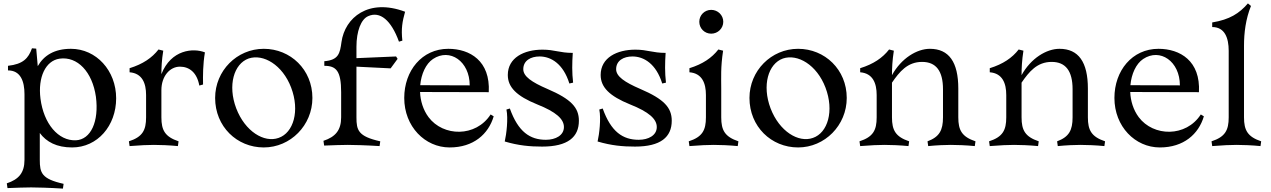

<svg xmlns="http://www.w3.org/2000/svg" viewBox="-20 -852 7476 1129"><path d="M20 226 24 254C75 252 131 250 163 250C195 250 271 252 350 257L354 229C224 200 214 164 214 88V-70C253 -17 314 15 404 15C553 15 663 -112 663 -274C663 -437 546 -565 397 -565C300 -565 238 -526 202 -463L193 -566L168 -568C147 -509 116 -475 27 -465V-438C101 -438 124 -374 124 -298V88C124 164 90 203 20 226ZM426 -27C323 -23 237 -124 218 -272C202 -398 248 -495 330 -507C435 -522 523 -430 544 -283C563 -137 514 -31 426 -27Z M738 -21 742 7C803 2 853 0 885 0C917 0 977 2 1026 7L1030 -21C950 -48 929 -86 929 -162V-322C929 -403 978 -460 1038 -460C1093 -460 1138 -426 1152 -349L1174 -355C1173 -405 1173 -474 1185 -544C1117 -571 986 -561 929 -416C929 -455 931 -498 940 -554L912 -561C874 -512 820 -475 742 -451V-427C817 -421 839 -362 839 -293V-162C839 -86 818 -47 738 -21Z M1531 15C1688 15 1817 -115 1817 -276C1817 -443 1688 -565 1531 -565C1373 -565 1245 -436 1245 -276C1245 -108 1373 15 1531 15ZM1618 -41C1533 -11 1421 -79 1369 -215C1318 -350 1355 -477 1442 -508C1528 -537 1641 -471 1692 -337C1744 -200 1706 -71 1618 -41Z M1882 -24 1886 4C1937 2 1993 0 2025 0C2057 0 2133 2 2212 7L2216 -21C2086 -50 2076 -86 2076 -162V-460L2277 -450L2318 -506L2309 -520L2076 -510V-577C2076 -669 2103 -739 2145 -757C2214 -788 2280 -734 2326 -607L2346 -613C2338 -683 2346 -726 2362 -783C2146 -864 2008 -748 1988 -605C1979 -538 1971 -499 1887 -492V-465C1957 -465 1986 -435 1986 -310V-162C1986 -86 1952 -47 1882 -24Z M2883 -168 2865 -179C2778 -44 2586 -48 2500 -163C2468 -206 2452 -259 2450 -311L2854 -310C2864 -494 2743 -565 2616 -565C2461 -565 2357 -436 2357 -276C2357 -108 2479 15 2624 15C2764 15 2852 -63 2883 -168ZM2451 -351C2457 -417 2484 -477 2526 -505C2625 -571 2742 -492 2742 -350Z M2978 -214 2958 -208C2969 -154 2958 -63 2948 -20C3029 4 3096 10 3168 10C3319 10 3384 -46 3384 -142C3384 -219 3339 -269 3199 -329C3106 -369 3057 -403 3057 -445C3057 -496 3101 -520 3153 -520C3220 -520 3292 -477 3328 -361L3350 -366C3343 -426 3344 -480 3348 -541C3270 -541 3242 -560 3170 -560C3062 -560 2966 -513 2966 -411C2966 -339 3018 -287 3139 -238C3250 -194 3296 -152 3296 -105C3296 -56 3247 -30 3190 -30C3096 -30 3027 -77 2978 -214Z M3524 -214 3504 -208C3515 -154 3504 -63 3494 -20C3575 4 3642 10 3714 10C3865 10 3930 -46 3930 -142C3930 -219 3885 -269 3745 -329C3652 -369 3603 -403 3603 -445C3603 -496 3647 -520 3699 -520C3766 -520 3838 -477 3874 -361L3896 -366C3889 -426 3890 -480 3894 -541C3816 -541 3788 -560 3716 -560C3608 -560 3512 -513 3512 -411C3512 -339 3564 -287 3685 -238C3796 -194 3842 -152 3842 -105C3842 -56 3793 -30 3736 -30C3642 -30 3573 -77 3524 -214Z M4162 -654C4201 -654 4233 -685 4233 -724C4233 -763 4201 -794 4162 -794C4123 -794 4092 -763 4092 -724C4092 -685 4123 -654 4162 -654ZM4030 -21 4034 7C4095 2 4145 0 4177 0C4209 0 4269 2 4318 7L4322 -21C4242 -48 4221 -86 4221 -162V-330C4221 -396 4217 -456 4232 -554L4204 -561C4166 -512 4112 -475 4034 -451V-427C4109 -421 4131 -362 4131 -293V-162C4131 -86 4110 -47 4030 -21Z M4673 15C4830 15 4959 -115 4959 -276C4959 -443 4830 -565 4673 -565C4515 -565 4387 -436 4387 -276C4387 -108 4515 15 4673 15ZM4760 -41C4675 -11 4563 -79 4511 -215C4460 -350 4497 -477 4584 -508C4670 -537 4783 -471 4834 -337C4886 -200 4848 -71 4760 -41Z M5434 -21 5438 7C5489 2 5539 0 5571 0C5603 0 5663 2 5712 7L5716 -21C5636 -48 5615 -86 5615 -162V-331C5615 -487 5560 -565 5448 -565C5372 -565 5280 -510 5225 -410C5225 -451 5227 -496 5236 -554L5208 -561C5170 -512 5116 -475 5038 -451V-427C5113 -421 5135 -362 5135 -293V-162C5135 -86 5114 -47 5034 -21L5038 7C5099 2 5149 0 5181 0C5213 0 5273 2 5322 7L5326 -21C5246 -48 5225 -86 5225 -162V-330V-366C5269 -430 5316 -488 5402 -488C5484 -488 5525 -435 5525 -327V-162C5525 -86 5504 -47 5434 -21Z M6196 -21 6200 7C6251 2 6301 0 6333 0C6365 0 6425 2 6474 7L6478 -21C6398 -48 6377 -86 6377 -162V-331C6377 -487 6322 -565 6210 -565C6134 -565 6042 -510 5987 -410C5987 -451 5989 -496 5998 -554L5970 -561C5932 -512 5878 -475 5800 -451V-427C5875 -421 5897 -362 5897 -293V-162C5897 -86 5876 -47 5796 -21L5800 7C5861 2 5911 0 5943 0C5975 0 6035 2 6084 7L6088 -21C6008 -48 5987 -86 5987 -162V-330V-366C6031 -430 6078 -488 6164 -488C6246 -488 6287 -435 6287 -327V-162C6287 -86 6266 -47 6196 -21Z M7059 -168 7041 -179C6954 -44 6762 -48 6676 -163C6644 -206 6628 -259 6626 -311L7030 -310C7040 -494 6919 -565 6792 -565C6637 -565 6533 -436 6533 -276C6533 -108 6655 15 6800 15C6940 15 7028 -63 7059 -168ZM6627 -351C6633 -417 6660 -477 6702 -505C6801 -571 6918 -492 6918 -350Z M7104 -21 7108 7C7169 2 7219 0 7251 0C7283 0 7343 2 7392 7L7396 -21C7316 -48 7295 -86 7295 -162V-583C7295 -659 7305 -740 7336 -817L7318 -832C7267 -773 7211 -737 7108 -720V-693C7182 -693 7205 -629 7205 -553V-162C7205 -86 7184 -47 7104 -21Z"/></svg>

Font: Basteleur Moonlight
Style: Regular
Weight: 300
Designer: Keussel
Foundry: Keussel Studio
Version: Version 1.300;Glyphs 3.2 (3192)